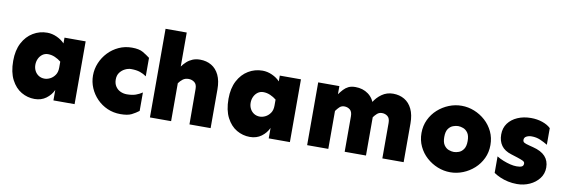

<svg xmlns="http://www.w3.org/2000/svg" viewBox="-53 -1094 4406 1500"><g transform="rotate(10 2150.0 -344.0)"><path d="M249 14.6Q193.4 14.6 144.5 -13.7Q95.7 -42 64.9 -101.1Q34.2 -160.2 34.2 -250Q34.2 -334 64.9 -392.6Q95.7 -451.2 147 -481.9Q198.2 -512.7 258.8 -512.7Q297.9 -512.7 335.4 -495.6Q373 -478.5 397.5 -452.1V-498H565.4V0H397.5V-83Q378.9 -42 340.8 -13.7Q302.7 14.6 249 14.6ZM298.8 -155.3Q320.3 -155.3 342.8 -166.5Q365.2 -177.7 381.3 -200.7Q397.5 -223.6 397.5 -259.8V-307.6Q376 -325.2 349.1 -336.9Q322.3 -348.6 293.9 -348.6Q269.5 -348.6 250.5 -335Q231.4 -321.3 220.7 -298.8Q210 -276.4 210 -250Q210 -223.6 221.2 -202.1Q232.4 -180.7 252.4 -168Q272.5 -155.3 298.8 -155.3Z M930.7 14.6Q875 14.6 827.1 -6.3Q779.3 -27.3 743.7 -64Q708 -100.6 688 -147.5Q668 -194.3 668 -246.1Q668 -297.9 688 -345.7Q708 -393.6 743.7 -431.2Q779.3 -468.8 827.1 -490.7Q875 -512.7 930.7 -512.7Q988.3 -512.7 1019 -494.6Q1049.8 -476.6 1075.2 -457V-310.5Q1052.7 -327.1 1023.9 -336.9Q995.1 -346.7 953.1 -346.7Q930.7 -346.7 906.2 -335Q881.8 -323.2 865.2 -301.3Q848.6 -279.3 848.6 -246.1Q848.6 -213.9 863.3 -191.4Q877.9 -168.9 901.9 -157.7Q925.8 -146.5 953.1 -146.5Q995.1 -146.5 1023.9 -156.7Q1052.7 -167 1075.2 -182.6V-36.1Q1049.8 -16.6 1019 -1Q988.3 14.6 930.7 14.6Z M1476.6 0 1475.6 -281.2Q1475.6 -318.4 1455.1 -333.5Q1434.6 -348.6 1409.2 -348.6Q1381.8 -348.6 1363.3 -334.5Q1344.7 -320.3 1331.1 -300.8V-433.6Q1346.7 -455.1 1366.7 -473.1Q1386.7 -491.2 1412.6 -502Q1438.5 -512.7 1471.7 -512.7Q1522.5 -512.7 1561.5 -489.7Q1600.6 -466.8 1622.6 -420.9Q1644.5 -375 1644.5 -307.6V0ZM1163.1 0V-703.1H1331.1V0Z M1957 14.6Q1901.4 14.6 1852.5 -13.7Q1803.7 -42 1772.9 -101.1Q1742.2 -160.2 1742.2 -250Q1742.2 -334 1772.9 -392.6Q1803.7 -451.2 1855 -481.9Q1906.2 -512.7 1966.8 -512.7Q2005.9 -512.7 2043.5 -495.6Q2081.1 -478.5 2105.5 -452.1V-498H2273.4V0H2105.5V-83Q2086.9 -42 2048.8 -13.7Q2010.7 14.6 1957 14.6ZM2006.8 -155.3Q2028.3 -155.3 2050.8 -166.5Q2073.2 -177.7 2089.4 -200.7Q2105.5 -223.6 2105.5 -259.8V-307.6Q2084 -325.2 2057.1 -336.9Q2030.3 -348.6 2002 -348.6Q1977.5 -348.6 1958.5 -335Q1939.5 -321.3 1928.7 -298.8Q1918 -276.4 1918 -250Q1918 -223.6 1929.2 -202.1Q1940.4 -180.7 1960.4 -168Q1980.5 -155.3 2006.8 -155.3Z M3006.8 0V-281.2Q3006.8 -318.4 2987.8 -333.5Q2968.8 -348.6 2943.4 -348.6Q2920.9 -348.6 2904.8 -334.5Q2888.7 -320.3 2875 -300.8L2850.6 -416Q2874 -457 2913.6 -484.9Q2953.1 -512.7 3002.9 -512.7Q3053.7 -512.7 3092.8 -489.7Q3131.8 -466.8 3153.8 -420.9Q3175.8 -375 3175.8 -307.6V0ZM2410.2 0V-498H2578.1V0ZM2708 0V-281.2Q2708 -318.4 2689 -333.5Q2669.9 -348.6 2644.5 -348.6Q2622.1 -348.6 2606.9 -334.5Q2591.8 -320.3 2578.1 -300.8V-433.6Q2593.8 -455.1 2610.4 -473.1Q2627 -491.2 2648.9 -502Q2670.9 -512.7 2704.1 -512.7Q2762.7 -512.7 2805.7 -481.4Q2848.6 -450.2 2866.2 -389.6L2877 -320.3V0Z M3546.9 14.6Q3495.1 14.6 3446.3 -4.9Q3397.5 -24.4 3358.4 -59.6Q3319.3 -94.7 3296.4 -143.1Q3273.4 -191.4 3273.4 -249Q3273.4 -306.6 3296.4 -355Q3319.3 -403.3 3358.4 -438.5Q3397.5 -473.6 3446.3 -493.2Q3495.1 -512.7 3546.9 -512.7Q3598.6 -512.7 3647.5 -493.2Q3696.3 -473.6 3735.4 -438.5Q3774.4 -403.3 3797.4 -355Q3820.3 -306.6 3820.3 -249Q3820.3 -191.4 3797.4 -143.1Q3774.4 -94.7 3735.4 -59.6Q3696.3 -24.4 3647.5 -4.9Q3598.6 14.6 3546.9 14.6ZM3546.9 -146.5Q3565.4 -146.5 3586.9 -154.3Q3608.4 -162.1 3624 -184.6Q3639.6 -207 3639.6 -249Q3639.6 -292 3624 -314Q3608.4 -335.9 3586.9 -343.8Q3565.4 -351.6 3546.9 -351.6Q3529.3 -351.6 3507.3 -343.8Q3485.4 -335.9 3469.7 -314Q3454.1 -292 3454.1 -249Q3454.1 -207 3469.7 -184.6Q3485.4 -162.1 3507.3 -154.3Q3529.3 -146.5 3546.9 -146.5Z M4076.2 14.6Q4039.1 14.6 4005.4 7.3Q3971.7 0 3942.4 -12.7Q3913.1 -25.4 3890.6 -41V-171.9Q3914.1 -157.2 3942.4 -146Q3970.7 -134.8 3998.5 -127.9Q4026.4 -121.1 4049.8 -121.1Q4078.1 -121.1 4091.3 -127.9Q4104.5 -134.8 4104.5 -152.3Q4104.5 -166 4088.9 -173.3Q4073.2 -180.7 4043.9 -190.4L3994.1 -206.1Q3939.5 -222.7 3914.1 -258.3Q3888.7 -293.9 3888.7 -345.7Q3888.7 -397.5 3916 -434.6Q3943.4 -471.7 3990.7 -492.2Q4038.1 -512.7 4096.7 -512.7Q4145.5 -512.7 4187 -498.5Q4228.5 -484.4 4253.9 -460V-328.1Q4228.5 -343.8 4196.3 -357.9Q4164.1 -372.1 4127 -372.1Q4103.5 -372.1 4085.4 -362.8Q4067.4 -353.5 4067.4 -334Q4067.4 -320.3 4078.1 -313.5Q4088.9 -306.6 4120.1 -298.8L4150.4 -291Q4216.8 -274.4 4248.5 -239.7Q4280.3 -205.1 4280.3 -151.4Q4280.3 -102.5 4251.5 -64.9Q4222.7 -27.3 4176.3 -6.3Q4129.9 14.6 4076.2 14.6Z"/></g></svg>

Font: Sen ExtraBold
Style: Regular
Weight: 800
Version: Version 2.000;gftools[0.9.31]